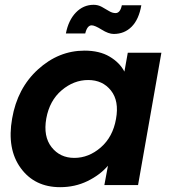

<svg xmlns="http://www.w3.org/2000/svg" viewBox="-20 -775 718 804"><path d="M30.8 -278.8Q52.7 -405.8 139.2 -484.4Q225.6 -563 334 -563Q396.5 -563 438.7 -538.1Q481 -513.2 501 -475.1L515.1 -554.2H655.8L558.1 0H417L432.1 -81.1Q398.4 -42 346.2 -16.6Q293.9 8.8 231.9 8.8Q125 8.8 66.7 -71.3Q8.3 -151.4 30.8 -278.8ZM465.8 -276.9Q479.5 -352.1 444.6 -396Q409.7 -439.9 349.1 -439.9Q289.1 -439.9 238.3 -397Q187.5 -354 173.8 -278.8Q160.6 -203.6 196 -158.7Q231.4 -113.8 291 -113.8Q351.6 -113.8 402.1 -157.7Q452.6 -201.7 465.8 -276.9ZM336.9 -634.8H255.9Q266.6 -690.4 297.9 -722.7Q329.1 -754.9 372.1 -754.9Q390.6 -754.9 406.5 -746.1Q422.4 -737.3 436.3 -728.8Q450.2 -720.2 463.9 -720.2Q483.4 -720.2 490.2 -752.9H571.8Q561.5 -693.4 531.2 -663.1Q501 -632.8 456.1 -632.8Q434.6 -632.8 405.8 -650.9Q377 -668.9 363.8 -668.9Q345.2 -668.9 336.9 -634.8Z"/></svg>

Font: SVN-Poppins SemiBold
Style: Italic
Weight: 600
Italic angle: -10°
Designer: Ninad Kale (Devanagari), Jonny Pinhorn (Latin)
Foundry: Indian Type Foundry
Version: Version 3.002 2017